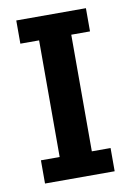

<svg xmlns="http://www.w3.org/2000/svg" viewBox="-71 -629 462 676"><g transform="rotate(-10 159.5 -291.5)"><path d="M35 0V-83H102V-500H35V-583H284V-500H217V-83H284V0Z"/></g></svg>

Font: Rokkitt SemiBold
Style: Regular
Weight: 600
Designer: Vernon Adams
Foundry: Vernon Adams
Version: Version 3.103